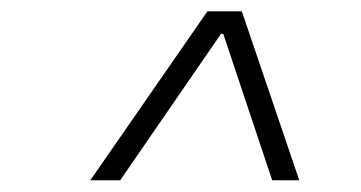

<svg xmlns="http://www.w3.org/2000/svg" viewBox="-20 -713 626 333"><path d="M136.7 -400.4 339.8 -693.4H399.4L499 -400.4H452.1L367.2 -654.3H363.3L188.5 -400.4Z"/></svg>

Font: Cascadia Mono PL ExtraLight
Style: Italic
Weight: 200
Italic angle: -10°
Monospace: yes
Designer: Aaron Bell
Foundry: Saja Typeworks
Version: Version 2404.023; ttfautohint (v1.8.4)